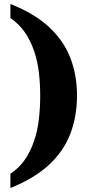

<svg xmlns="http://www.w3.org/2000/svg" viewBox="-20 -797 462 960"><path d="M32 72Q77 42 105.5 -0.5Q134 -43 151 -94Q168 -145 174.5 -202Q181 -259 181 -319Q181 -378 174.5 -434Q168 -490 151 -540.5Q134 -591 105.5 -633.5Q77 -676 32 -707V-777Q152 -730 225.5 -661.5Q299 -593 332 -507Q365 -421 365 -319Q365 -216 332 -129Q299 -42 225.5 26.5Q152 95 32 143Z"/></svg>

Font: Noto Serif Ethiopic ExtraBold
Style: Regular
Weight: 800
Version: Version 2.102